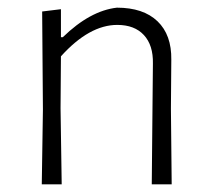

<svg xmlns="http://www.w3.org/2000/svg" viewBox="-20 -481 549 501"><path d="M139 -457V-384H144Q215 -453 285 -461Q354 -461 391 -425.5Q428 -390 427 -325L426 -197L428 0H376L379 -315Q380 -363 355.5 -389.5Q331 -416 286 -416Q213 -416 139 -334L138 -198L141 0H89L92 -195L90 -451Z"/></svg>

Font: Alegreya Sans SC Light
Style: Regular
Weight: 300
Designer: Juan Pablo del Peral
Foundry: Huerta Tipografica
Version: Version 2.007